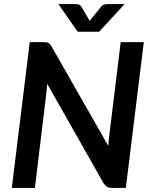

<svg xmlns="http://www.w3.org/2000/svg" viewBox="-20 -932 758 952"><path d="M693 -723 604 0H537Q522 0 512.2 -5.2Q502.5 -10.5 494 -22.5L214 -516.5Q213 -504 212 -492.8Q211 -481.5 210 -471.5L153 0H38.5L127.5 -723H195.5Q204 -723 209.8 -722.2Q215.5 -721.5 220 -719.2Q224.5 -717 228 -713Q231.5 -709 235.5 -702L517 -208.5Q518 -223.5 519.2 -237.2Q520.5 -251 522 -262.5L578.5 -723ZM598 -912 471.5 -774.5H365L269.5 -912H352Q359 -912 368.5 -910Q378 -908 384.5 -897L419 -838.5Q420.5 -836 422 -833.2Q423.5 -830.5 424.5 -828Q426.5 -830.5 428.2 -833.2Q430 -836 432.5 -838.5L479.5 -896.5Q488 -907.5 498.2 -909.8Q508.5 -912 515.5 -912Z"/></svg>

Font: Lato 2
Style: Bold Italic
Weight: 700
Italic angle: -7°
Designer: Lukasz Dziedzic with Adam Twardoch and Botio Nikoltchev
Foundry: tyPoland Lukasz Dziedzic
Version: Version 2.015; 2015-08-06; http://www.latofonts.com/